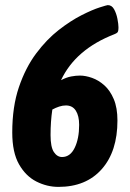

<svg xmlns="http://www.w3.org/2000/svg" viewBox="-20 -724 510 752"><path d="M209 8Q164 8 122.5 -13Q81 -34 54.5 -80.5Q28 -127 28 -205Q28 -306 54 -382.5Q80 -459 121.5 -514.5Q163 -570 210 -606.5Q257 -643 299.5 -664.5Q342 -686 370.5 -695Q399 -704 402 -704Q418 -704 427 -687.5Q436 -671 440 -650Q444 -629 444 -617Q444 -601 440 -597Q436 -593 428 -590Q276 -531 219 -410Q240 -421 258.5 -424.5Q277 -428 293 -428Q315 -428 340.5 -419Q366 -410 388.5 -390Q411 -370 425.5 -336Q440 -302 440 -252Q440 -131 378.5 -61.5Q317 8 209 8ZM178 -195Q178 -148 191 -128.5Q204 -109 223 -109Q255 -109 272.5 -145Q290 -181 290 -235Q290 -270 277 -290.5Q264 -311 238 -311Q225 -311 211.5 -306.5Q198 -302 185 -295Q178 -249 178 -195Z"/></svg>

Font: Asap Condensed
Style: Bold Italic
Weight: 700
Width: 3
Italic angle: -6°
Designer: Pablo Cosgaya
Foundry: Omnibus-Type
Version: Version 3.001; ttfautohint (v1.8.4.7-5d5b)